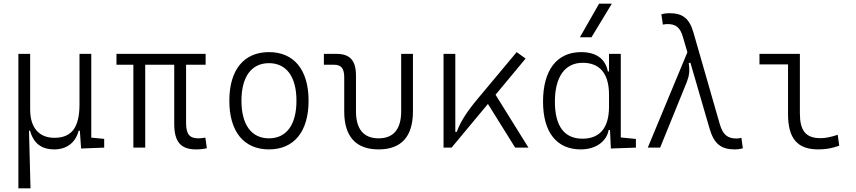

<svg xmlns="http://www.w3.org/2000/svg" viewBox="-20 -815 4728 1060"><path d="M280.3 9.8C347.7 9.8 397.5 -27.3 414.1 -93.3H420.9L427.7 4.9L555.2 0V-48.3L483.9 -55.2V-517.6H418.9V-239.3C418.9 -106 371.6 -54.2 280.3 -54.2C195.8 -54.2 146.5 -109.9 146.5 -210V-517.6H81.5V224.6H148.4L140.1 -93.3H146C165 -23.9 208.5 9.8 280.3 9.8Z M1062 9.8C1085.9 9.8 1102.1 7.8 1122.1 3.4L1113.8 -55.2C1095.2 -52.2 1083.5 -51.3 1074.7 -51.3C1024.9 -51.3 1007.3 -76.7 1007.3 -136.7V-457.5H1115.2V-517.6H623V-457.5H716.3V0H781.7V-457.5H941.9V-131.8C941.9 -32.7 977.5 9.8 1062 9.8Z M1464.8 9.8C1603 9.8 1683.6 -87.9 1683.6 -258.8C1683.6 -429.7 1603 -527.3 1464.8 -527.3C1326.7 -527.3 1246.1 -429.7 1246.1 -258.8C1246.1 -87.9 1326.7 9.8 1464.8 9.8ZM1464.8 -51.3C1368.2 -51.3 1313 -126.5 1313 -258.8C1313 -391.1 1368.2 -466.3 1464.8 -466.3C1561.5 -466.3 1616.7 -391.1 1616.7 -258.8C1616.7 -126.5 1561.5 -51.3 1464.8 -51.3Z M2070.3 9.8C2195.8 9.8 2259.8 -61 2259.8 -200.2V-517.6H2194.8V-200.2C2194.8 -102.1 2152.3 -51.3 2070.3 -51.3C1987.8 -51.3 1945.3 -102.1 1945.3 -200.2V-397C1945.3 -481 1912.6 -517.6 1837.4 -517.6H1768.1V-457.5H1825.7C1863.3 -457.5 1880.4 -436.5 1880.4 -389.2V-200.2C1880.4 -61 1944.8 9.8 2070.3 9.8Z M2428.7 0H2473.1L2673.8 -241.2L2824.2 0H2897.5L2715.8 -292L2881.8 -491.7L2832.5 -527.3L2619.6 -272.5C2560.5 -202.1 2522.9 -145.5 2501.5 -86.9H2493.7V-517.6H2428.7Z M3186 9.8C3273.9 9.8 3330.1 -38.1 3340.3 -97.2H3347.7L3352.5 4.9L3490.7 0V-47.9L3407.2 -56.2V-517.6H3342.3V-420.4H3335.9C3323.2 -486.8 3274.9 -527.3 3188.5 -527.3C3054.2 -527.3 2978 -427.7 2978 -253.9C2978 -84 3053.7 9.8 3186 9.8ZM3342.3 -226.1C3342.3 -109.9 3292 -49.3 3195.8 -49.3C3095.2 -49.3 3043.5 -118.7 3043.5 -253.9C3043.5 -390.1 3098.6 -468.3 3196.8 -468.3C3292 -468.3 3342.3 -408.2 3342.3 -291.5ZM3181.6 -609.4H3245.6L3357.9 -794.9H3287.6Z M4037.1 9.8C4053.2 9.8 4064.9 8.3 4081.1 3.9L4073.2 -54.2C4062 -51.3 4054.7 -50.3 4046.9 -50.3C3996.1 -50.3 3970.7 -71.3 3953.6 -130.4L3808.6 -634.8C3785.6 -714.8 3748 -742.2 3675.3 -742.2C3659.2 -742.2 3647.5 -740.7 3631.3 -736.3L3639.6 -679.2C3650.4 -681.2 3657.2 -682.1 3665.5 -682.1C3710.9 -682.1 3734.9 -663.6 3750 -611.8L3774.9 -526.4L3556.2 0H3624.5L3771 -360.4C3785.2 -396 3789.1 -424.8 3782.2 -466.3L3791.5 -469.2L3897 -106.4C3921.9 -20 3961.4 9.8 4037.1 9.8Z M4497.6 9.8C4539.1 9.8 4573.2 3.9 4613.3 -10.7L4605 -70.8C4565.9 -58.1 4537.1 -52.2 4510.3 -52.2C4426.8 -52.2 4396 -95.2 4396 -190.4V-517.6H4172.9V-459.5H4330.6V-185.5C4330.6 -50.8 4381.8 9.8 4497.6 9.8Z"/></svg>

Font: Cascadia Code PL Light
Style: Regular
Weight: 300
Monospace: yes
Designer: Aaron Bell
Foundry: Saja Typeworks
Version: Version 2404.023